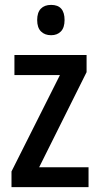

<svg xmlns="http://www.w3.org/2000/svg" viewBox="-20 -765 407 785"><path d="M342 0H27V-64L225 -458H39V-540H334V-470L140 -81H342ZM189 -745Q244 -745 244 -683Q244 -652 229 -636.5Q214 -621 189 -621Q163 -621 147.5 -636.5Q132 -652 132 -683Q132 -714 147 -729.5Q162 -745 189 -745Z"/></svg>

Font: Noto Sans Hebrew Condensed Medium
Style: Regular
Weight: 500
Width: 3
Designer: Monotype Design Team
Foundry: Monotype Imaging Inc.
Version: Version 2.004; ttfautohint (v1.8.4.7-5d5b)